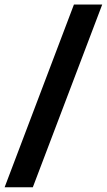

<svg xmlns="http://www.w3.org/2000/svg" viewBox="-59 -712 461 828"><path d="M259.8 -692.4H381.8L82.5 95.7H-39.1Z"/></svg>

Font: Black Ops One
Style: Regular
Weight: 400
Designer: James Grieshaber
Foundry: James Grieshaber
Version: Version 1.002